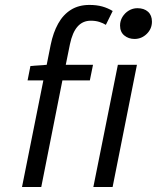

<svg xmlns="http://www.w3.org/2000/svg" viewBox="-20 -744 640 764"><path d="M67.6 0 152.5 -424H89.7L101.1 -481.4L165.8 -486.1L181.7 -565.8Q191.7 -614.7 211.5 -650.1Q231.2 -685.6 262.2 -705Q293.1 -724.4 335.9 -724.4Q364.6 -724.4 387.2 -718.1Q409.7 -711.7 428.4 -700.2L401.2 -645.1Q390.4 -652 375.3 -656.8Q360.2 -661.6 341.3 -661.6Q309.3 -661.6 288.8 -638.5Q268.2 -615.4 258.3 -568L241.7 -486.1H350.1L337.5 -424H228.3L144.2 0ZM351.5 0 449 -486.1H524.9L428.1 0ZM515.2 -589Q491.5 -589 474.6 -602.9Q457.7 -616.8 457.7 -642.5Q457.7 -661 467.3 -676.8Q477 -692.6 492.7 -702Q508.4 -711.4 526.7 -711.4Q553.3 -711.4 569 -697.3Q584.6 -683.2 584.6 -657.9Q584.6 -629.4 564 -609.2Q543.3 -589 515.2 -589Z"/></svg>

Font: SourceCodeVF
Style: Italic
Weight: 200
Italic angle: -11°
Monospace: yes
Designer: Paul D. Hunt, Teo Tuominen
Foundry: Adobe
Version: Version 1.026;hotconv 1.1.0;makeotfexe 2.6.0